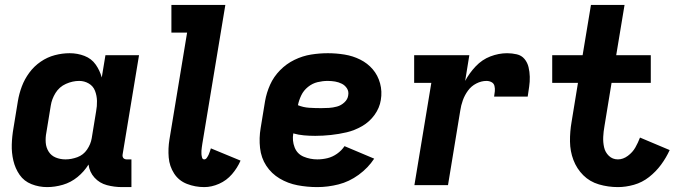

<svg xmlns="http://www.w3.org/2000/svg" viewBox="-20 -755 2776 783"><path d="M172 8Q204 8 236.5 -1.5Q269 -11 296 -33Q323 -55 341 -84Q345 -53 365.5 -30.5Q386 -8 416 0Q446 8 478 8H516V-105H496Q491 -105 486.5 -107.5Q482 -110 480.5 -115Q479 -120 480 -125L547 -530H410L395 -439Q387 -468 370 -492Q353 -516 324.5 -527Q296 -538 264 -538Q234 -538 203.5 -530Q173 -522 146 -503.5Q119 -485 99.5 -458.5Q80 -432 69 -402.5Q58 -373 53 -343L35 -233Q29 -199 28 -165.5Q27 -132 34.5 -100Q42 -68 60 -42Q78 -16 108.5 -4Q139 8 172 8ZM247 -105Q226 -105 207.5 -112.5Q189 -120 178.5 -136.5Q168 -153 166.5 -173.5Q165 -194 169 -214L187 -324Q191 -351 206.5 -376Q222 -401 249 -413Q276 -425 303 -425Q324 -425 342 -414.5Q360 -404 367.5 -384.5Q375 -365 375.5 -343.5Q376 -322 372 -301L354 -191Q350 -167 335 -145Q320 -123 295.5 -114Q271 -105 247 -105Z M813 8Q843 8 873.5 -5.5Q904 -19 926 -44.5Q948 -70 961 -100L840 -150Q838 -144 836 -137.5Q834 -131 831 -124.5Q828 -118 823.5 -111.5Q819 -105 813 -105Q806 -105 804 -112.5Q802 -120 801.5 -126.5Q801 -133 801.5 -140Q802 -147 803 -154Q804 -161 805 -168L899 -735H679V-622H743L671 -186Q665 -149 668 -113Q671 -77 690 -47.5Q709 -18 742.5 -5Q776 8 813 8Z M1274 8Q1317 8 1360.5 -3Q1404 -14 1442.5 -42Q1481 -70 1506 -108L1385 -159Q1373 -141 1354.5 -128Q1336 -115 1315.5 -110Q1295 -105 1274 -105Q1245 -105 1218.5 -116Q1192 -127 1181.5 -154Q1171 -181 1176 -211Q1197 -205 1219.5 -203Q1242 -201 1265 -201H1266Q1297 -201 1329.5 -204.5Q1362 -208 1394 -215.5Q1426 -223 1456.5 -240.5Q1487 -258 1507.5 -286.5Q1528 -315 1533 -347Q1539 -382 1530 -415Q1521 -448 1500 -472.5Q1479 -497 1449 -512Q1419 -527 1385 -532.5Q1351 -538 1317 -538Q1283 -538 1248.5 -532.5Q1214 -527 1181 -511Q1148 -495 1122 -468.5Q1096 -442 1081.5 -409.5Q1067 -377 1061 -343L1043 -233Q1036 -192 1040.5 -151.5Q1045 -111 1066 -79Q1087 -47 1120.5 -27Q1154 -7 1193.5 0.5Q1233 8 1274 8ZM1290 -314Q1265 -314 1241 -315.5Q1217 -317 1195 -326Q1199 -346 1208.5 -366Q1218 -386 1236 -400.5Q1254 -415 1275 -420Q1296 -425 1316 -425Q1332 -425 1346.5 -422.5Q1361 -420 1374 -413.5Q1387 -407 1395 -394.5Q1403 -382 1400 -366Q1398 -350 1384.5 -337.5Q1371 -325 1354.5 -320.5Q1338 -316 1322 -315Q1306 -314 1290 -314Z M1670 0H1807L1857 -304Q1860 -325 1867.5 -346Q1875 -367 1888.5 -385.5Q1902 -404 1922.5 -414.5Q1943 -425 1964 -425Q1975 -425 1984.5 -420Q1994 -415 1996.5 -404.5Q1999 -394 1998 -383Q1997 -372 1995 -361H2132Q2135 -381 2138 -401.5Q2141 -422 2140.5 -442Q2140 -462 2135.5 -481Q2131 -500 2119 -514.5Q2107 -529 2087.5 -533.5Q2068 -538 2048 -538Q2014 -538 1980 -525Q1946 -512 1920 -484.5Q1894 -457 1877 -425L1894 -530H1669V-417H1739Z M2500 8Q2532 8 2565.5 -1.5Q2599 -11 2627 -33Q2655 -55 2676 -83.5Q2697 -112 2711 -143L2590 -194Q2582 -173 2571 -153.5Q2560 -134 2540.5 -119.5Q2521 -105 2500 -105Q2478 -105 2463 -119.5Q2448 -134 2443.5 -154.5Q2439 -175 2440 -196.5Q2441 -218 2445 -240L2474 -417H2634V-530H2493L2527 -735H2390L2356 -530H2232V-417H2337L2311 -258Q2304 -218 2304.5 -178Q2305 -138 2318.5 -102.5Q2332 -67 2358.5 -40.5Q2385 -14 2422.5 -3Q2460 8 2500 8Z"/></svg>

Font: Iosevka Sparkle Extrabold
Style: Italic
Weight: 800
Italic angle: -9°
Designer: Belleve Invis
Foundry: Belleve Invis
Version: Version 4.5.0; ttfautohint (v1.8.3)